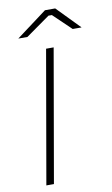

<svg xmlns="http://www.w3.org/2000/svg" viewBox="-98 -948 582 998"><g transform="rotate(-10 193.0 -449.0)"><path d="M63 0H103L225 -700H185ZM52 -777H100L227 -867H245L339 -777H386L268 -898H214Z"/></g></svg>

Font: Fixel Display 20240404 ExLight
Style: Italic
Weight: 200
Italic angle: -10°
Designer: AlfaBravo + MacPaw
Foundry: Kyrylo Tkachov, Marchela Mozhyna, Serhii Makarenko, Maria Weinstein, Zakhar Kryvoshyya
Version: Version 1.211;Glyphs 3.2 (3225)